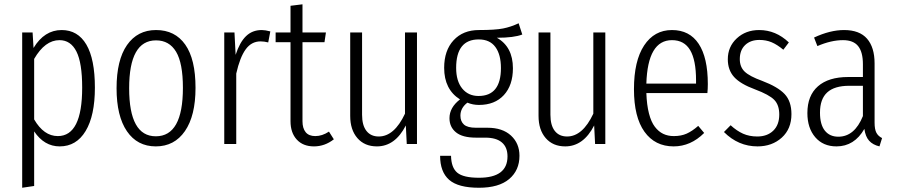

<svg xmlns="http://www.w3.org/2000/svg" viewBox="-20 -675 4204 900"><path d="M269 -534.2Q344.7 -534.2 384.8 -466.1Q424.8 -397.9 424.8 -264.2Q424.8 -132.8 381.3 -60.8Q337.9 11.2 259.8 11.2Q187.5 11.2 140.1 -59.1V196.8L84 205.1V-522.9H132.8L137.2 -450.2Q188 -534.2 269 -534.2ZM251 -37.1Q365.2 -37.1 365.2 -264.2Q365.2 -379.9 338.4 -433.3Q311.5 -486.8 258.8 -486.8Q190.9 -486.8 140.1 -398.9V-115.2Q185.5 -37.1 251 -37.1Z M711.4 -534.2Q800.3 -534.2 848.4 -465.8Q896.5 -397.5 896.5 -263.2Q896.5 -132.3 846.9 -60.5Q797.4 11.2 710.4 11.2Q623.5 11.2 575 -59.8Q526.4 -130.9 526.4 -261.2Q526.4 -393.6 575.4 -463.9Q624.5 -534.2 711.4 -534.2ZM711.4 -485.8Q585.4 -485.8 585.4 -261.2Q585.4 -36.1 710.4 -36.1Q837.4 -36.1 837.4 -263.2Q837.4 -378.9 805.4 -432.4Q773.4 -485.8 711.4 -485.8Z M1207 -534.2Q1222.7 -534.2 1247.1 -527.8L1237.3 -476.1Q1218.8 -481 1201.2 -481Q1158.7 -481 1131.6 -443.6Q1104.5 -406.2 1087.4 -330.1V0H1031.2V-522.9H1079.1L1084.5 -418Q1103.5 -476.6 1133.1 -505.4Q1162.6 -534.2 1207 -534.2Z M1522 -58.1 1544.9 -22Q1502.4 11.2 1451.7 11.2Q1400.4 11.2 1371.1 -20.8Q1341.8 -52.7 1341.8 -106.9V-477.1H1272V-522.9H1341.8V-647.9L1397.9 -654.8V-522.9H1507.8L1501 -477.1H1397.9V-106.9Q1397.9 -73.7 1412.8 -55.4Q1427.7 -37.1 1458 -37.1Q1490.2 -37.1 1522 -58.1Z M1934.6 -522.9V0H1886.7L1882.3 -86.9Q1832 11.2 1746.6 11.2Q1689 11.2 1655.3 -27.6Q1621.6 -66.4 1621.6 -131.8V-522.9H1677.2V-137.2Q1677.2 -87.4 1697.8 -61.3Q1718.3 -35.2 1755.4 -35.2Q1828.1 -35.2 1878.4 -142.1V-522.9Z M2411.1 -565.9 2428.2 -513.2Q2389.2 -498 2309.1 -498Q2384.3 -455.6 2384.3 -355Q2384.3 -275.4 2341.8 -229.2Q2299.3 -183.1 2225.1 -183.1Q2196.3 -183.1 2170.9 -193.8Q2138.2 -168.9 2138.2 -132.8Q2138.2 -106 2154.8 -91.1Q2171.4 -76.2 2210.9 -76.2H2265.1Q2335.4 -76.2 2375.2 -39.6Q2415 -2.9 2415 55.2Q2415 123.5 2366.7 164.3Q2318.4 205.1 2225.1 205.1Q2127.9 205.1 2085.4 168Q2043 130.9 2043 55.2H2094.2Q2095.2 110.8 2123.5 134.5Q2151.9 158.2 2225.1 158.2Q2358.9 158.2 2358.9 58.1Q2358.9 15.1 2332.5 -7.3Q2306.2 -29.8 2254.9 -29.8H2210.9Q2147.9 -29.8 2117.4 -54.7Q2086.9 -79.6 2086.9 -121.1Q2086.9 -170.9 2136.2 -209Q2062 -255.9 2062 -356.9Q2062 -438.5 2106.2 -486.3Q2150.4 -534.2 2225.1 -534.2Q2301.3 -534.2 2338.1 -541.5Q2375 -548.8 2411.1 -565.9ZM2224.1 -490.2Q2118.2 -490.2 2118.2 -356.9Q2118.2 -294.9 2146.7 -260Q2175.3 -225.1 2223.1 -225.1Q2328.1 -225.1 2328.1 -356Q2328.1 -419.4 2302 -454.8Q2275.9 -490.2 2224.1 -490.2Z M2817.4 -522.9V0H2769.5L2765.1 -86.9Q2714.8 11.2 2629.4 11.2Q2571.8 11.2 2538.1 -27.6Q2504.4 -66.4 2504.4 -131.8V-522.9H2560.1V-137.2Q2560.1 -87.4 2580.6 -61.3Q2601.1 -35.2 2638.2 -35.2Q2710.9 -35.2 2761.2 -142.1V-522.9Z M3297.9 -280.8Q3297.9 -258.3 3295.9 -238.8H3009.8Q3011.7 -183.1 3022 -143.3Q3032.2 -103.5 3049.6 -80.8Q3066.9 -58.1 3088.9 -47.6Q3110.8 -37.1 3138.7 -37.1Q3172.9 -37.1 3198.7 -48.6Q3224.6 -60.1 3252.9 -85L3280.8 -51.8Q3217.8 11.2 3137.7 11.2Q3050.3 11.2 3001 -57.4Q2951.7 -126 2951.7 -256.8Q2951.7 -389.6 2999.3 -461.9Q3046.9 -534.2 3129.9 -534.2Q3212.4 -534.2 3255.1 -469.5Q3297.9 -404.8 3297.9 -280.8ZM3242.7 -283.2V-298.8Q3242.7 -393.1 3215.1 -439.9Q3187.5 -486.8 3129.9 -486.8Q3016.1 -486.8 3009.8 -283.2Z M3538.6 -534.2Q3616.7 -534.2 3677.7 -476.1L3651.9 -441.9Q3623 -465.8 3597.2 -476.8Q3571.3 -487.8 3539.6 -487.8Q3498 -487.8 3472.9 -463.9Q3447.8 -439.9 3447.8 -397.9Q3447.8 -361.3 3470.5 -339.4Q3493.2 -317.4 3552.7 -295.9Q3626 -268.1 3658 -234.1Q3689.9 -200.2 3689.9 -140.1Q3689.9 -70.8 3644.5 -29.8Q3599.1 11.2 3530.8 11.2Q3440.9 11.2 3373.5 -56.2L3404.8 -87.9Q3433.6 -61.5 3463.1 -48.3Q3492.7 -35.2 3529.8 -35.2Q3576.2 -35.2 3604.5 -62.3Q3632.8 -89.4 3632.8 -138.2Q3632.8 -182.6 3609.4 -206.8Q3585.9 -231 3519.5 -255.9Q3450.7 -281.2 3421.1 -314Q3391.6 -346.7 3391.6 -397Q3391.6 -456.1 3433.6 -495.1Q3475.6 -534.2 3538.6 -534.2Z M4079.6 -100.1Q4079.6 -68.8 4088.1 -52.7Q4096.7 -36.6 4114.7 -27.8L4102.5 11.2Q4071.3 3.9 4054 -15.4Q4036.6 -34.7 4031.7 -70.8Q3984.9 11.2 3900.9 11.2Q3838.4 11.2 3801.5 -31.7Q3764.6 -74.7 3764.6 -145Q3764.6 -227.1 3814.2 -270.5Q3863.8 -314 3955.6 -314H4024.9V-374Q4024.9 -431.2 4002.4 -459Q3980 -486.8 3931.6 -486.8Q3876 -486.8 3811.5 -459L3795.9 -499Q3871.1 -534.2 3936.5 -534.2Q4008.8 -534.2 4044.2 -493.7Q4079.6 -453.1 4079.6 -377.9ZM3909.7 -34.2Q3985.8 -34.2 4024.9 -130.9V-272.9H3960.9Q3891.6 -272.9 3857.7 -241.9Q3823.7 -210.9 3823.7 -147Q3823.7 -91.3 3846.4 -62.7Q3869.1 -34.2 3909.7 -34.2Z"/></svg>

Font: Fira Sans Compressed Light
Style: Regular
Weight: 300
Width: 1
Designer: Carrois Corporate & Edenspiekermann AG
Foundry: Carrois Corporate GbR & Edenspiekermann AG
Version: Version 4.203;PS 004.203;hotconv 1.0.88;makeotf.lib2.5.64775